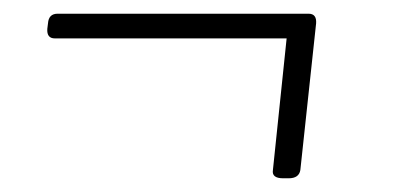

<svg xmlns="http://www.w3.org/2000/svg" viewBox="-20 -337 580 280"><path d="M393 -77Q376 -77 378 -89L398 -281H60Q48 -281 49 -295L50 -303Q51 -317 64 -317H430Q442 -317 441 -303L418 -89Q416 -77 401 -77Z"/></svg>

Font: Asap Semi Condensed Semi Condensed Thin
Style: Italic
Weight: 100
Width: 4
Italic angle: -6°
Designer: Pablo Cosgaya
Foundry: Omnibus-Type
Version: Version 3.001; ttfautohint (v1.8.4.7-5d5b)